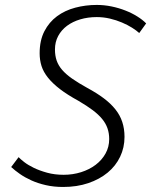

<svg xmlns="http://www.w3.org/2000/svg" viewBox="-20 -741 607 771"><path d="M295.4 -335.9Q250.5 -360.4 220.7 -383.3Q190.9 -406.2 172.6 -429.2Q154.3 -452.1 146.7 -476.1Q139.2 -500 139.2 -526.9Q139.2 -578.6 158.2 -615.5Q177.2 -652.3 209 -675.8Q240.7 -699.2 282.2 -710.2Q323.7 -721.2 368.7 -721.2Q398.4 -721.2 428 -715.1Q457.5 -709 483.6 -698.7Q509.8 -688.5 531.2 -675Q552.7 -661.6 566.9 -647L539.1 -608.4Q527.8 -618.7 510 -629.9Q492.2 -641.1 469.7 -650.6Q447.3 -660.2 421.4 -666.3Q395.5 -672.4 368.7 -672.4Q333 -672.4 302.5 -663.3Q272 -654.3 249.3 -637.5Q226.6 -620.6 213.6 -596.4Q200.7 -572.3 200.7 -542.5Q200.7 -517.6 207.5 -497.8Q214.4 -478 229.5 -460.4Q244.6 -442.9 269.3 -425.5Q293.9 -408.2 330.1 -388.2Q368.2 -367.7 396.2 -346.7Q424.3 -325.7 443.1 -302.2Q461.9 -278.8 470.9 -251.5Q480 -224.1 480 -191.4Q480 -148.4 462.4 -111.6Q444.8 -74.7 412.4 -47.9Q379.9 -21 334.5 -5.6Q289.1 9.8 233.4 9.8Q195.8 9.8 163.8 2.4Q131.8 -4.9 106 -16.6Q80.1 -28.3 59.8 -42.5Q39.6 -56.6 24.9 -70.3L54.7 -109.9Q61.5 -102.5 77.1 -90.3Q92.8 -78.1 116 -66.9Q139.2 -55.7 169.4 -47.4Q199.7 -39.1 235.4 -39.1Q272.5 -39.1 305.7 -49.6Q338.9 -60.1 364 -79.1Q389.2 -98.1 403.8 -124.5Q418.5 -150.9 418.5 -182.6Q418.5 -206.1 411.6 -225.8Q404.8 -245.6 390.1 -263.4Q375.5 -281.2 352.1 -298.8Q328.6 -316.4 295.4 -335.9Z"/></svg>

Font: Ufes Sans Light
Style: Italic
Weight: 200
Designer: Ricardo Esteves & Thais Bronze
Foundry: ProDesignUfes - Ricardo Esteves, Thais Bronze
Version: Version 2.0